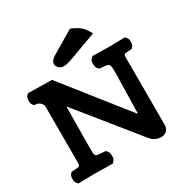

<svg xmlns="http://www.w3.org/2000/svg" viewBox="-186 -980 1112 1147"><g transform="rotate(-30 370.0 -407.0)"><path d="M549 -179.3C547.4 -181.3 542.9 -187 539.4 -191.4L205.1 -612.8L39.6 -615.2L32 -606C24.1 -597.3 23.8 -590.1 23.1 -584.3C21.6 -573.1 18.5 -557.3 32 -542.3L38.7 -534.8L49.2 -534.1C72.4 -532.4 87.6 -514.5 92.2 -498.2V-145.4C92.2 -72 96.9 -84.5 41.4 -78.8L31.4 -77.8L25 -70.7C14.4 -58.9 15.6 -48.6 15.4 -40.3C15.3 -31.2 13.6 -19.6 25 -7L32.7 2.3L44.9 2C79.1 1 119.8 0 145.2 0C167.2 0 215.9 1 256.3 2L269.9 2.3L278.6 -7C292.1 -21.6 289.7 -35.6 289.1 -46.2C288.7 -54.3 289.5 -64.3 278.6 -76L271.3 -83.7L260.2 -84.8C196.2 -91.2 197.8 -78.7 197.8 -157L200.5 -432.4L530.9 -23.3C552.4 3.2 581.5 10 602.7 10C631.7 10 654.2 -13 654.2 -40.9V-467.3C654.2 -542.6 646.6 -528.4 700.9 -534L710.9 -535L717.4 -542.2C727.6 -553.5 726.6 -563.3 726.9 -571.2C727.2 -580.6 729.1 -592.9 717.4 -606L709.6 -615.3L697.5 -615C661.5 -614 625.2 -613 605.2 -613C584.1 -613 537.4 -614 497.8 -615L485.7 -615.3L476.7 -606C462.1 -591 464.9 -576.2 465.8 -565.2C466.4 -557.6 465.8 -548.2 476.7 -537L484.2 -529.3L494.4 -528.2C552.9 -521.7 555.2 -532.3 555.2 -456ZM450.7 -823.7 292.3 -729.5C274.5 -719 262.3 -703.8 262.3 -688C262.3 -667.4 281.6 -648 308.9 -648C326 -648 344 -652.7 369.1 -661.9L556.6 -730.7L541.6 -755.8C525.8 -782.4 500.6 -802.8 465.9 -817.7Z"/></g></svg>

Font: Linux Libertine Mono O 
Style: Mono Bold
Weight: 400
Designer: Philipp H. Poll
Foundry: Philipp H. Poll
Version: Version 5.1.7